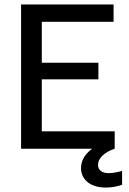

<svg xmlns="http://www.w3.org/2000/svg" viewBox="-20 -670 582 865"><path d="M456.7 175C485.8 175 510.8 169.2 530 162.5V100C510 105.8 487.5 110 470 110C439.2 110 421.7 96.7 421.7 72.5C421.7 39.2 456.7 13.3 496.7 0V-78.3H168.3V-312.5H423.3V-387.5H168.3V-571.7H491.7V-650H75V0H395C361.7 25 345 54.2 345 87.5C345 133.3 380 175 456.7 175Z"/></svg>

Font: Familjen Grotesk
Style: Regular
Weight: 400
Designer: Anders Wikstroem, Jonas Baeckman, Matilda Gysing, Kristian Moeller
Foundry: Familjen STHLM AB
Version: Version 2.000